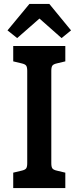

<svg xmlns="http://www.w3.org/2000/svg" viewBox="-20 -953 398 973"><path d="M47 -78 89 -88Q107 -92 112.5 -99.5Q118 -107 118 -126V-594Q118 -613 112.5 -620.5Q107 -628 89 -632L47 -642V-720H311V-642L269 -632Q251 -628 245.5 -620.5Q240 -613 240 -594V-126Q240 -107 245.5 -99.5Q251 -92 269 -88L311 -78V0H47ZM292 -760 180 -859 67 -760 18 -799 129 -933H230L340 -799Z"/></svg>

Font: Enriqueta SemiBold
Style: Regular
Weight: 600
Designer: Viviana Monsalve, Gustavo Ibarra
Foundry: 72Puntos
Version: Version 2.000